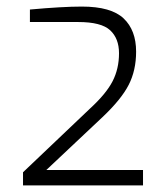

<svg xmlns="http://www.w3.org/2000/svg" viewBox="-20 -844 496 584"><path d="M50 -320 254 -514Q303 -559 322.5 -597Q342 -635 342 -682Q342 -727 315 -752Q288 -777 218 -777H71V-815Q170 -824 229 -824Q318 -824 356 -788Q394 -752 394 -687Q394 -630 371.5 -586Q349 -542 292 -488L121 -327H415V-280H50Z"/></svg>

Font: Exo Light
Style: Regular
Weight: 300
Designer: Natanael Gama
Foundry: Natanael Gama
Version: Version 1.500; ttfautohint (v1.6)